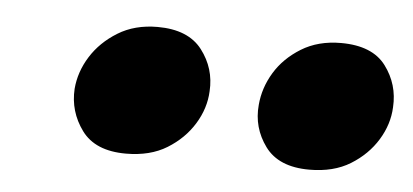

<svg xmlns="http://www.w3.org/2000/svg" viewBox="-29 -823 577 268"><g transform="rotate(5 260.0 -689.0)"><path d="M154 -599Q111 -599 92 -625Q73 -651 75 -683Q77 -707 90.5 -728.5Q104 -750 127.5 -764.5Q151 -779 183 -779Q226 -779 245.5 -753.5Q265 -728 263 -696Q262 -672 248.5 -650Q235 -628 211.5 -613.5Q188 -599 154 -599ZM411 -599Q368 -599 349 -625Q330 -651 333 -683Q335 -707 348 -728.5Q361 -750 384.5 -764.5Q408 -779 440 -779Q484 -779 503 -753.5Q522 -728 520 -696Q519 -672 505.5 -650Q492 -628 468.5 -613.5Q445 -599 411 -599Z"/></g></svg>

Font: REM
Style: Bold Italic
Weight: 700
Italic angle: -11°
Designer: Octavio Pardo
Foundry: Ashler Design
Version: Version 1.005;gftools[0.9.28]